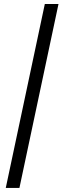

<svg xmlns="http://www.w3.org/2000/svg" viewBox="-20 -725 312 960"><path d="M8.8 214.8 204.1 -705.1H272.5L77.1 214.8Z"/></svg>

Font: Crimson Pro ExtraLight Medium
Style: Italic
Weight: 500
Italic angle: -12°
Version: Version 1.002